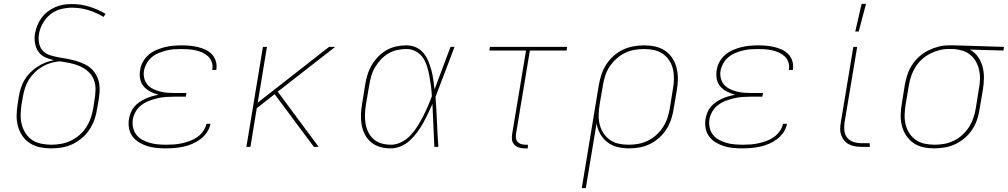

<svg xmlns="http://www.w3.org/2000/svg" viewBox="-20 -764 5244 999"><path d="M246 8Q216 8 187.5 2Q159 -4 135.5 -19Q112 -34 96.5 -57Q81 -80 73.5 -107Q66 -134 66.5 -164Q67 -194 72 -223L78 -263Q82 -285 89 -307Q96 -329 108.5 -349.5Q121 -370 138 -387Q155 -404 175 -417Q195 -430 217 -438.5Q239 -447 261 -451Q237 -456 215 -466Q193 -476 179.5 -495.5Q166 -515 162 -540Q158 -565 162 -590Q166 -611 174.5 -632Q183 -653 196.5 -671.5Q210 -690 228.5 -704Q247 -718 268 -727Q289 -736 310.5 -739.5Q332 -743 353 -743Q402 -743 446 -729Q490 -715 529 -692L519 -676Q482 -698 441 -711Q400 -724 354 -724Q326 -724 296.5 -716.5Q267 -709 243 -690Q219 -671 203.5 -644Q188 -617 183 -589Q179 -565 183 -541.5Q187 -518 201.5 -501.5Q216 -485 238.5 -477.5Q261 -470 283.5 -466Q306 -462 329 -458Q352 -454 374 -447.5Q396 -441 417 -431.5Q438 -422 454 -407.5Q470 -393 481 -373Q492 -353 496 -330.5Q500 -308 498 -284Q496 -260 492 -236L485 -197Q481 -169 471.5 -142Q462 -115 446 -90.5Q430 -66 406.5 -46Q383 -26 356.5 -13.5Q330 -1 301.5 3.5Q273 8 246 8ZM247 -11Q272 -11 297.5 -15.5Q323 -20 347.5 -31.5Q372 -43 393 -61Q414 -79 428.5 -101.5Q443 -124 452 -149.5Q461 -175 465 -200L471 -239Q476 -267 477 -295.5Q478 -324 468.5 -348.5Q459 -373 439.5 -391Q420 -409 396 -419.5Q372 -430 345.5 -435.5Q319 -441 291 -445Q268 -443 245 -436.5Q222 -430 200.5 -417.5Q179 -405 161 -387.5Q143 -370 130 -349Q117 -328 110 -305.5Q103 -283 99 -260L92 -220Q88 -194 87.5 -167Q87 -140 93.5 -115.5Q100 -91 113.5 -70Q127 -49 147.5 -35.5Q168 -22 194 -16.5Q220 -11 247 -11Z M842 8Q817 8 792.5 5.5Q768 3 746 -4Q724 -11 704 -23Q684 -35 670 -53.5Q656 -72 651.5 -96Q647 -120 651 -145Q654 -162 660.5 -178.5Q667 -195 679 -209Q691 -223 706 -233Q721 -243 737 -250.5Q753 -258 770.5 -263Q788 -268 805 -271Q783 -277 763 -287Q743 -297 728.5 -313.5Q714 -330 709.5 -352.5Q705 -375 709 -399Q712 -421 723.5 -442Q735 -463 753 -478.5Q771 -494 793 -503.5Q815 -513 837 -518.5Q859 -524 881 -526Q903 -528 925 -528Q947 -528 968.5 -526Q990 -524 1010.5 -519Q1031 -514 1050 -505Q1069 -496 1082.5 -481.5Q1096 -467 1102.5 -447Q1109 -427 1106 -405L1105 -400H1084L1085 -404Q1088 -423 1082 -440.5Q1076 -458 1063 -470.5Q1050 -483 1033.5 -490.5Q1017 -498 998.5 -502Q980 -506 961.5 -507.5Q943 -509 924 -509Q904 -509 884 -507.5Q864 -506 844.5 -501Q825 -496 805.5 -488Q786 -480 770 -466.5Q754 -453 743.5 -434.5Q733 -416 729 -396Q726 -376 730.5 -357Q735 -338 747 -324Q759 -310 776 -301.5Q793 -293 812 -288Q831 -283 850.5 -281.5Q870 -280 890 -280H950L947 -261H887Q866 -261 844 -259.5Q822 -258 800.5 -253Q779 -248 757.5 -240Q736 -232 717 -218Q698 -204 686.5 -184Q675 -164 671 -143Q668 -121 672.5 -100Q677 -79 689.5 -63Q702 -47 720 -37Q738 -27 758.5 -21Q779 -15 801 -13Q823 -11 845 -11Q865 -11 885.5 -12.5Q906 -14 926.5 -18.5Q947 -23 967.5 -30.5Q988 -38 1006 -50.5Q1024 -63 1037 -81.5Q1050 -100 1054 -120H1075Q1071 -97 1057 -76Q1043 -55 1023 -40Q1003 -25 980.5 -15.5Q958 -6 935 -1Q912 4 888.5 6Q865 8 842 8Z M1262 0 1348 -520H1369L1321 -230L1692 -520H1724L1425 -287L1638 0H1613L1409 -274L1316 -201L1283 0Z M2013 8Q1985 8 1959 1Q1933 -6 1912.5 -22.5Q1892 -39 1879.5 -62.5Q1867 -86 1862 -112.5Q1857 -139 1858 -167Q1859 -195 1864 -223L1880 -323Q1884 -349 1892 -375Q1900 -401 1914 -425Q1928 -449 1948 -469.5Q1968 -490 1992 -503.5Q2016 -517 2042.5 -522.5Q2069 -528 2095 -528Q2122 -528 2145 -517.5Q2168 -507 2183.5 -488Q2199 -469 2208.5 -446Q2218 -423 2224.5 -399Q2231 -375 2234.5 -349.5Q2238 -324 2241 -299Q2262 -354 2282.5 -409.5Q2303 -465 2324 -520H2345Q2320 -455 2295.5 -389.5Q2271 -324 2246 -260Q2251 -195 2253.5 -130Q2256 -65 2261 0H2240Q2237 -56 2235 -111.5Q2233 -167 2230 -223Q2219 -198 2207 -173Q2195 -148 2181.5 -123.5Q2168 -99 2151 -76Q2134 -53 2113 -33.5Q2092 -14 2066 -3Q2040 8 2013 8ZM2014 -11Q2042 -11 2068.5 -24.5Q2095 -38 2115.5 -59.5Q2136 -81 2151.5 -106Q2167 -131 2180.5 -157Q2194 -183 2205.5 -209.5Q2217 -236 2227 -263Q2226 -289 2222.5 -315Q2219 -341 2214.5 -366.5Q2210 -392 2202.5 -416.5Q2195 -441 2181.5 -462Q2168 -483 2145 -496Q2122 -509 2095 -509Q2072 -509 2047.5 -504Q2023 -499 2001 -486Q1979 -473 1961.5 -454Q1944 -435 1931 -413Q1918 -391 1911.5 -367.5Q1905 -344 1901 -320L1884 -220Q1880 -195 1879 -170Q1878 -145 1882 -121Q1886 -97 1896.5 -76Q1907 -55 1924.5 -39.5Q1942 -24 1965.5 -17.5Q1989 -11 2014 -11Z M2726 8H2709Q2694 8 2680 3.5Q2666 -1 2656 -11.5Q2646 -22 2644 -37Q2642 -52 2645 -68L2717 -501H2526L2529 -520H2931L2928 -501H2737L2665 -68Q2663 -56 2664.5 -45Q2666 -34 2673 -26Q2680 -18 2691 -14.5Q2702 -11 2713 -11H2727Z M3007 215 3096 -323Q3101 -351 3110 -378Q3119 -405 3135 -429.5Q3151 -454 3173 -473.5Q3195 -493 3221.5 -505.5Q3248 -518 3276 -523Q3304 -528 3331 -528Q3361 -528 3389 -522Q3417 -516 3440 -500.5Q3463 -485 3478 -462Q3493 -439 3500 -412Q3507 -385 3507 -355.5Q3507 -326 3502 -297L3485 -197Q3481 -170 3472 -143Q3463 -116 3447.5 -91.5Q3432 -67 3409.5 -47Q3387 -27 3361.5 -14.5Q3336 -2 3308 3Q3280 8 3253 8Q3222 8 3193 1Q3164 -6 3141 -23.5Q3118 -41 3103.5 -66.5Q3089 -92 3084 -122L3028 215ZM3251 -11Q3276 -11 3301 -15.5Q3326 -20 3350 -31.5Q3374 -43 3394.5 -61.5Q3415 -80 3429.5 -102.5Q3444 -125 3452.5 -150Q3461 -175 3465 -200L3481 -300Q3486 -326 3486.5 -352.5Q3487 -379 3481.5 -403.5Q3476 -428 3462.5 -449Q3449 -470 3428.5 -484Q3408 -498 3383 -503.5Q3358 -509 3331 -509Q3306 -509 3280.5 -504.5Q3255 -500 3231.5 -488.5Q3208 -477 3187.5 -458.5Q3167 -440 3152 -417.5Q3137 -395 3129 -370Q3121 -345 3117 -320L3100 -221Q3096 -195 3095 -168.5Q3094 -142 3100 -117.5Q3106 -93 3119.5 -72Q3133 -51 3153 -36.5Q3173 -22 3198.5 -16.5Q3224 -11 3251 -11Z M3842 8Q3817 8 3792.5 5.5Q3768 3 3746 -4Q3724 -11 3704 -23Q3684 -35 3670 -53.5Q3656 -72 3651.5 -96Q3647 -120 3651 -145Q3654 -162 3660.5 -178.5Q3667 -195 3679 -209Q3691 -223 3706 -233Q3721 -243 3737 -250.5Q3753 -258 3770.5 -263Q3788 -268 3805 -271Q3783 -277 3763 -287Q3743 -297 3728.5 -313.5Q3714 -330 3709.5 -352.5Q3705 -375 3709 -399Q3712 -421 3723.5 -442Q3735 -463 3753 -478.5Q3771 -494 3793 -503.5Q3815 -513 3837 -518.5Q3859 -524 3881 -526Q3903 -528 3925 -528Q3947 -528 3968.5 -526Q3990 -524 4010.5 -519Q4031 -514 4050 -505Q4069 -496 4082.5 -481.5Q4096 -467 4102.5 -447Q4109 -427 4106 -405L4105 -400H4084L4085 -404Q4088 -423 4082 -440.5Q4076 -458 4063 -470.5Q4050 -483 4033.5 -490.5Q4017 -498 3998.5 -502Q3980 -506 3961.5 -507.5Q3943 -509 3924 -509Q3904 -509 3884 -507.5Q3864 -506 3844.5 -501Q3825 -496 3805.5 -488Q3786 -480 3770 -466.5Q3754 -453 3743.5 -434.5Q3733 -416 3729 -396Q3726 -376 3730.5 -357Q3735 -338 3747 -324Q3759 -310 3776 -301.5Q3793 -293 3812 -288Q3831 -283 3850.5 -281.5Q3870 -280 3890 -280H3950L3947 -261H3887Q3866 -261 3844 -259.5Q3822 -258 3800.5 -253Q3779 -248 3757.5 -240Q3736 -232 3717 -218Q3698 -204 3686.5 -184Q3675 -164 3671 -143Q3668 -121 3672.5 -100Q3677 -79 3689.5 -63Q3702 -47 3720 -37Q3738 -27 3758.5 -21Q3779 -15 3801 -13Q3823 -11 3845 -11Q3865 -11 3885.5 -12.5Q3906 -14 3926.5 -18.5Q3947 -23 3967.5 -30.5Q3988 -38 4006 -50.5Q4024 -63 4037 -81.5Q4050 -100 4054 -120H4075Q4071 -97 4057 -76Q4043 -55 4023 -40Q4003 -25 3980.5 -15.5Q3958 -6 3935 -1Q3912 4 3888.5 6Q3865 8 3842 8Z M4506 0H4461Q4444 0 4427.5 -3Q4411 -6 4396.5 -13.5Q4382 -21 4372 -33.5Q4362 -46 4356.5 -61.5Q4351 -77 4351.5 -94Q4352 -111 4355 -128L4420 -520H4440L4374 -125Q4371 -104 4373.5 -83Q4376 -62 4388.5 -47Q4401 -32 4420.5 -25.5Q4440 -19 4461 -19H4505ZM4430 -600 4463 -744H4486L4448 -600Z M4842 8Q4812 8 4784 2Q4756 -4 4733.5 -19.5Q4711 -35 4695.5 -58Q4680 -81 4673 -108Q4666 -135 4666.5 -164.5Q4667 -194 4672 -223L4688 -323Q4693 -350 4701.5 -376Q4710 -402 4725.5 -426Q4741 -450 4763 -469.5Q4785 -489 4810 -501.5Q4835 -514 4861.5 -521Q4888 -528 4915 -528H4948L5204 -520L5201 -501L5026 -506Q5052 -492 5068.5 -468.5Q5085 -445 5092.5 -416.5Q5100 -388 5099.5 -357.5Q5099 -327 5094 -297L5077 -197Q5073 -169 5064 -142Q5055 -115 5039 -90.5Q5023 -66 5000.5 -46.5Q4978 -27 4951.5 -14.5Q4925 -2 4897 3Q4869 8 4842 8ZM4843 -11Q4868 -11 4893 -15.5Q4918 -20 4942 -31.5Q4966 -43 4986.5 -61.5Q5007 -80 5021.5 -102.5Q5036 -125 5044.5 -150Q5053 -175 5057 -200L5073 -300Q5078 -325 5079 -349.5Q5080 -374 5075 -397.5Q5070 -421 5059 -441.5Q5048 -462 5030.5 -477Q5013 -492 4990.5 -499.5Q4968 -507 4943 -509H4914Q4890 -509 4865.5 -502.5Q4841 -496 4818 -484Q4795 -472 4775.5 -454Q4756 -436 4742.5 -414Q4729 -392 4721 -368Q4713 -344 4709 -320L4692 -220Q4688 -194 4687 -167.5Q4686 -141 4692 -116.5Q4698 -92 4711.5 -71Q4725 -50 4745 -36Q4765 -22 4790.5 -16.5Q4816 -11 4843 -11Z"/></svg>

Font: Iosevka Aile Thin Oblique
Style: Regular
Weight: 100
Italic angle: -9°
Designer: Belleve Invis
Foundry: Belleve Invis
Version: Version 31.1.0; ttfautohint (v1.8.4)